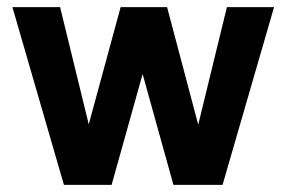

<svg xmlns="http://www.w3.org/2000/svg" viewBox="-20 -520 805 540"><path d="M159.8 0 14.9 -500H149L229.6 -170.3L319.3 -500H449.9L537.5 -169.3L618.2 -500H750.8L605.9 0H467.8L381.1 -311.7L293.9 0Z"/></svg>

Font: Envelope Sans Variable
Style: Regular
Weight: 500
Designer: Andreas Rasmussen / Norman Anderson
Foundry: mail.de GmbH
Version: Version 1.150